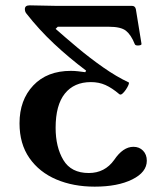

<svg xmlns="http://www.w3.org/2000/svg" viewBox="-20 -685 609 718"><path d="M334 13Q254 13 190.5 -14Q127 -41 90 -94Q53 -147 53 -224Q53 -311 104.5 -365.5Q156 -420 245 -420Q258 -420 271.5 -418.5Q285 -417 299 -415L302 -421Q238 -469 182 -521.5Q126 -574 79 -634Q73 -641 73 -651Q73 -665 91 -665Q117 -665 142.5 -664Q168 -663 193 -663H474Q485 -663 488 -651L509 -522Q511 -516 498.5 -515Q486 -514 484 -520Q470 -555 451 -570Q432 -585 387 -585H196L188 -577Q223 -546 269.5 -507Q316 -468 366 -433Q416 -398 461 -377Q464 -376 460.5 -367.5Q457 -359 450.5 -349.5Q444 -340 437.5 -334.5Q431 -329 426 -333Q399 -356 374.5 -367Q350 -378 320 -378Q257 -378 222.5 -335Q188 -292 188 -207Q188 -135 217 -86.5Q246 -38 312 -38Q372 -38 407 -87Q440 -136 479 -136Q501 -136 515 -121.5Q529 -107 529 -84Q529 -41 474.5 -14Q420 13 334 13Z"/></svg>

Font: Junicode SmExp
Style: Bold
Weight: 700
Width: 6
Designer: Peter S. Baker
Version: Version 2.205; ttfautohint (v1.8.4)